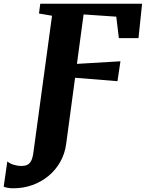

<svg xmlns="http://www.w3.org/2000/svg" viewBox="-129 -763 788 1037"><path d="M-57.5 254Q-74.5 254 -88.8 251.2Q-103 248.5 -109 245L-89.5 109Q-75 121 -54 127.2Q-33 133.5 -14 133.5Q4 133.5 17.2 127.8Q30.5 122 39 106.2Q47.5 90.5 51.5 60L152 -678L81.5 -690L88.5 -743H638.5L619 -557H513L499 -673L322.5 -685L286.5 -418L521.5 -432L505.5 -324.5L276.5 -343L228.5 13.5Q221.5 67 196.5 111.2Q171.5 155.5 133 187.2Q94.5 219 46 236.5Q-2.5 254 -57.5 254Z"/></svg>

Font: Merriweather 20pt Black
Style: Italic
Weight: 900
Italic angle: -7.8°
Version: Version 2.101